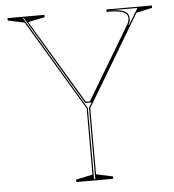

<svg xmlns="http://www.w3.org/2000/svg" viewBox="-51 -756 729 803"><g transform="rotate(-5 313.0 -354.0)"><path d="M237 0V-10L307 -25V-303L80 -683L10 -698V-708H165V-698L95 -684L306 -331H323L506 -637Q510 -644 512 -650.5Q514 -657 514 -662Q514 -682 494.5 -690Q475 -698 425 -698V-708H616V-698L549 -683L322 -303V-25L392 -10V0ZM74 -703 312 -304V-5H317V-305L330 -326H303L78 -703ZM430 -703Q462 -703 481.5 -699Q501 -695 510 -686Q519 -677 519 -662Q519 -657 518.5 -653Q518 -649 517 -647L512 -636L514 -635L555 -703Z"/></g></svg>

Font: Kalnia Glaze Thin
Style: Regular
Weight: 100
Designer: Frida Medrano
Foundry: Frida Medrano
Version: Version 1.110